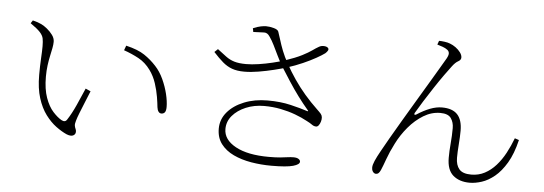

<svg xmlns="http://www.w3.org/2000/svg" viewBox="-51 -913 3101 1095"><g transform="rotate(5 1500.0 -365.5)"><path d="M172 -534Q172 -561 168.5 -578.5Q165 -596 148.5 -614Q132 -632 93 -659L104 -676Q121 -672 132 -668Q143 -664 154 -659Q169 -652 187.5 -637Q206 -622 219.5 -603.5Q233 -585 233 -565Q233 -549 229 -528.5Q225 -508 219.5 -483Q214 -458 210 -428Q206 -398 206 -363Q206 -292 223.5 -243Q241 -194 267 -165.5Q293 -137 316 -124Q327 -118 335 -119.5Q343 -121 349 -131Q372 -166 395.5 -218Q419 -270 438 -315L467 -302Q455 -272 440.5 -237Q426 -202 414.5 -172.5Q403 -143 399 -128Q393 -109 395 -98.5Q397 -88 400.5 -81Q404 -74 404 -65Q404 -50 390.5 -43Q377 -36 352 -46Q323 -59 291 -82.5Q259 -106 230.5 -144Q202 -182 184.5 -237.5Q167 -293 167 -369Q167 -421 169.5 -464.5Q172 -508 172 -534ZM637 -552 647 -579Q715 -563 753 -537.5Q791 -512 821 -479Q849 -449 868 -407.5Q887 -366 897 -324.5Q907 -283 907 -251Q907 -229 900 -220Q893 -211 880 -211Q870 -211 863.5 -220Q857 -229 855 -245Q853 -267 847 -303.5Q841 -340 828 -380Q815 -420 791 -453Q762 -493 722.5 -514.5Q683 -536 637 -552Z M1478 -338Q1552 -338 1610.5 -324Q1669 -310 1705 -298Q1718 -294 1710 -303Q1680 -338 1651.5 -376.5Q1623 -415 1596 -456.5Q1569 -498 1542 -541Q1525 -571 1511 -600Q1497 -629 1484 -655.5Q1471 -682 1456 -703Q1443 -723 1424 -722.5Q1405 -722 1362 -720L1358 -741Q1384 -752 1402.5 -755.5Q1421 -759 1432 -759Q1453 -759 1476.5 -752.5Q1500 -746 1504 -734Q1511 -715 1519 -688Q1527 -661 1540 -627.5Q1553 -594 1575 -555Q1598 -513 1627 -470.5Q1656 -428 1690 -388.5Q1724 -349 1761 -314Q1779 -297 1786 -288.5Q1793 -280 1794 -269Q1795 -257 1791 -244Q1787 -231 1780.5 -222.5Q1774 -214 1766 -214Q1753 -214 1741.5 -222.5Q1730 -231 1710 -241Q1679 -258 1640 -272.5Q1601 -287 1556 -296Q1511 -305 1461 -305Q1404 -305 1356.5 -285Q1309 -265 1280.5 -231.5Q1252 -198 1252 -155Q1252 -94 1321.5 -56Q1391 -18 1512 -18Q1552 -18 1577 -20.5Q1602 -23 1619.5 -25.5Q1637 -28 1653 -28Q1672 -28 1682 -21.5Q1692 -15 1692 -6Q1692 10 1655 20.5Q1618 31 1531 31Q1472 31 1415.5 21.5Q1359 12 1313.5 -9.5Q1268 -31 1241 -66.5Q1214 -102 1214 -154Q1214 -207 1249 -248.5Q1284 -290 1344 -314Q1404 -338 1478 -338ZM1555 -574Q1617 -595 1652 -613Q1687 -631 1706.5 -645Q1726 -659 1742 -668Q1755 -676 1771.5 -675Q1788 -674 1795 -666Q1800 -659 1795.5 -651Q1791 -643 1782 -635Q1766 -623 1734 -605Q1702 -587 1660 -568.5Q1618 -550 1571 -535Q1542 -526 1499.5 -515.5Q1457 -505 1412.5 -497.5Q1368 -490 1330 -490Q1289 -490 1260 -500.5Q1231 -511 1206 -532.5Q1181 -554 1151 -587L1170 -605Q1200 -582 1221.5 -566Q1243 -550 1269.5 -542Q1296 -534 1337 -534Q1369 -534 1409 -540Q1449 -546 1488 -555.5Q1527 -565 1555 -574Z M2414 -740 2422 -762Q2436 -762 2454.5 -759.5Q2473 -757 2485 -752Q2502 -746 2518.5 -734Q2535 -722 2546 -707Q2557 -692 2557 -678Q2557 -664 2541 -655.5Q2525 -647 2507 -623Q2493 -605 2468 -570Q2443 -535 2415 -492.5Q2387 -450 2361.5 -409.5Q2336 -369 2320 -341Q2316 -334 2319 -331Q2322 -328 2329 -332Q2369 -358 2404.5 -371.5Q2440 -385 2472 -385Q2532 -385 2560.5 -354.5Q2589 -324 2589 -262Q2589 -228 2585.5 -183.5Q2582 -139 2582 -107Q2582 -65 2602 -41.5Q2622 -18 2671 -18Q2713 -18 2748 -36.5Q2783 -55 2811.5 -87Q2840 -119 2862 -160Q2884 -201 2901 -246L2925 -238Q2906 -158 2875 -106Q2844 -54 2808 -24.5Q2772 5 2735 17Q2698 29 2666 29Q2607 29 2571 -2Q2535 -33 2535 -103Q2535 -141 2539 -185.5Q2543 -230 2543 -273Q2543 -306 2526.5 -329.5Q2510 -353 2465 -353Q2415 -353 2369 -325Q2323 -297 2285 -252Q2247 -207 2221 -155Q2196 -106 2181 -64Q2166 -22 2156 1Q2150 14 2144 19.5Q2138 25 2129 25Q2124 25 2118.5 21.5Q2113 18 2109 10.5Q2105 3 2105 -9Q2105 -24 2115.5 -48Q2126 -72 2145 -106Q2164 -140 2189 -184Q2218 -234 2251.5 -291Q2285 -348 2319.5 -405.5Q2354 -463 2384.5 -514.5Q2415 -566 2438.5 -605.5Q2462 -645 2474 -666Q2485 -686 2483.5 -697.5Q2482 -709 2472 -716Q2462 -724 2445 -730Q2428 -736 2414 -740Z"/></g></svg>

Font: Noto Serif JP
Style: Regular
Weight: 200
Designer: Ryoko NISHIZUKA 西塚涼子 (kana & ideographs); Frank Grießhammer (Latin, Greek & Cyrillic); Wenlong ZHANG 张文龙 (bopomofo); San
Foundry: Adobe
Version: Version 2.001;hotconv 1.1.0;makeotfexe 2.6.0